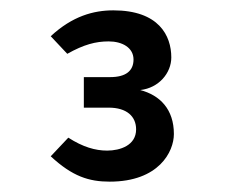

<svg xmlns="http://www.w3.org/2000/svg" viewBox="-20 -665 434 371"><path d="M142 -457H190C225 -457 243 -440 243 -415C243 -384 212 -374 187 -374C164 -374 140 -381 112 -399L78 -363C120 -324 152 -314 192 -314C287 -314 316 -372 316 -406C316 -454 289 -481 251 -491C287 -495 311 -524 311 -554C311 -596 287 -645 199 -645C161 -645 120 -634 78 -595L110 -561C142 -579 165 -585 190 -585C216 -585 238 -573 238 -550C238 -528 223 -516 193 -516H142V-457Z"/></svg>

Font: Tajawal Medium
Style: Regular
Weight: 500
Designer: Boutros Fonts
Foundry: Created by Boutros International 2017
Version: Version 1.700